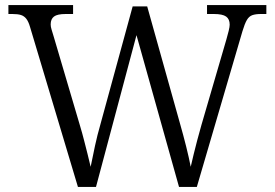

<svg xmlns="http://www.w3.org/2000/svg" viewBox="-20 -734 1078 754"><path d="M98 -628Q92 -649 83.5 -660Q75 -671 62.5 -675Q50 -679 29 -679H13V-714H267V-679H238Q205 -679 192 -669Q179 -659 179 -638Q179 -629 182.5 -618Q186 -607 191 -590L294 -241Q303 -211 310 -183.5Q317 -156 323.5 -130.5Q330 -105 336 -79Q344 -119 353 -161Q362 -203 375 -248L501 -709H558L686 -252Q700 -203 711 -159Q722 -115 729 -79Q734 -102 740.5 -128Q747 -154 754.5 -183Q762 -212 771 -243L869 -579Q874 -596 878 -612.5Q882 -629 882 -637Q882 -659 868 -669Q854 -679 820 -679H793V-714H1026V-679H1004Q984 -679 971 -674.5Q958 -670 949.5 -655.5Q941 -641 932 -611L753 0H683L516 -596L357 0H286Z"/></svg>

Font: Noto Serif Tibetan Light
Style: Regular
Weight: 300
Version: Version 2.103